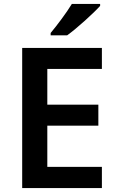

<svg xmlns="http://www.w3.org/2000/svg" viewBox="-20 -958 598 978"><path d="M490 -928V-938H346C319 -893 269 -827 238 -790V-778H322C371 -813 457 -891 490 -928ZM499 0V-108H221V-318H481V-425H221V-607H499V-714H93V0Z"/></svg>

Font: Noto Sans Gurmukhi SemiBold
Style: Regular
Weight: 600
Designer: Jelle Bosma - Monotype Design Team
Foundry: Monotype Imaging Inc.
Version: Version 2.004